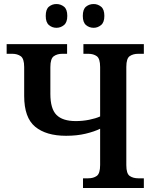

<svg xmlns="http://www.w3.org/2000/svg" viewBox="-20 -933 764 953"><path d="M445 -795Q423 -795 407 -808.5Q391 -822 391 -854Q391 -887 407 -900Q423 -913 445 -913Q465 -913 481.5 -900Q498 -887 498 -854Q498 -822 481.5 -808.5Q465 -795 445 -795ZM260 -795Q239 -795 223 -808.5Q207 -822 207 -854Q207 -887 223 -900Q239 -913 260 -913Q281 -913 297.5 -900Q314 -887 314 -854Q314 -822 297.5 -808.5Q281 -795 260 -795ZM392 0V-48H418Q444 -48 460.5 -60Q477 -72 477 -114V-294Q449 -280 405.5 -269.5Q362 -259 308 -259Q209 -259 154.5 -304Q100 -349 100 -457V-600Q100 -642 83 -654Q66 -666 41 -666H13V-714H313V-666H289Q264 -666 247 -654Q230 -642 230 -600V-467Q230 -393 260.5 -362.5Q291 -332 356 -332Q390 -332 422.5 -338.5Q455 -345 477 -355V-600Q477 -642 460.5 -654Q444 -666 418 -666H394V-714H694V-666H666Q641 -666 624 -654.5Q607 -643 607 -601V-113Q607 -71 624 -59.5Q641 -48 666 -48H694V0Z"/></svg>

Font: Noto Serif SemiCondensed SemiBold
Style: Regular
Weight: 600
Width: 4
Designer: Monotype Design Team
Foundry: Monotype Imaging Inc.
Version: Version 2.013; ttfautohint (v1.8.4.7-5d5b)